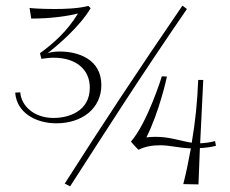

<svg xmlns="http://www.w3.org/2000/svg" viewBox="-20 -658 817 682"><path d="M690 -132C709 -133 728 -135 747 -140L744 -157C727 -152 709 -150 691 -149L702 -374H684C681 -297 674 -226 661 -151C617 -158 584 -172 532 -172C523 -172 506 -171 500 -170C545 -259 572 -380 573 -386L555 -387C555 -387 504 -222 445 -155C446 -154 463 -134 472 -126C496 -138 522 -142 550 -142C584 -142 617 -132 658 -131C650 -88 642 -46 631 -4L685 -3ZM229 4C354 -190 484 -394 644 -626L628 -638C474 -413 343 -215 210 -6ZM34 -329C39 -257 108 -220 180 -220C272 -220 340 -273 340 -356C340 -448 257 -475 193 -475C176 -475 160 -473 149 -469C185 -497 263 -563 302 -629L294 -637C260 -628 214 -626 174 -626C125 -626 86 -629 85 -630L91 -592C162 -592 221 -601 257 -610C218 -546 170 -504 122 -469L127 -449C142 -451 157 -453 170 -453C253 -453 299 -409 299 -347C299 -261 222 -239 170 -239C100 -239 55 -283 52 -330L34 -329Z"/></svg>

Font: Clicker Script
Style: Regular
Weight: 400
Designer: Astigmatic (AOETI)
Foundry: Astigmatic (AOETI)
Version: Version 1.000